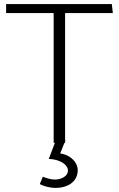

<svg xmlns="http://www.w3.org/2000/svg" viewBox="-20 -700 583 941"><path d="M528 -680H10V-636H243V0H299V-636H533ZM219 79Q247 80 268.5 88.5Q290 97 301.5 109.5Q313 122 313 136Q313 155 294 167.5Q275 180 249 180Q233 180 216 175Q199 170 190 166L175 202Q188 210 210.5 215.5Q233 221 251 221Q282 221 307 211Q332 201 346.5 181Q361 161 361 134Q361 116 351 99Q341 82 321.5 69Q302 56 275 52L301 -13H254Z"/></svg>

Font: Catamaran ExtraLight
Style: Regular
Weight: 250
Designer: Pria Ravichandran
Version: Version 2.000